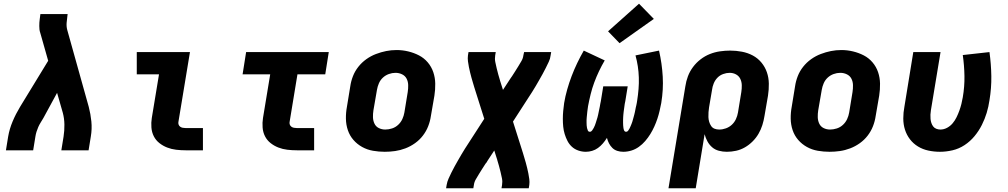

<svg xmlns="http://www.w3.org/2000/svg" viewBox="-20 -811 5440 1036"><path d="M12 0 24 -74Q31 -115 48 -155.5Q65 -196 88 -234L240 -483L202 -617Q200 -626 197 -634.5Q194 -643 193 -652Q192 -661 192 -670.5Q192 -680 192.5 -689.5Q193 -699 194.5 -708.5Q196 -718 197 -728L198 -735H345L344 -728Q341 -708 339.5 -687.5Q338 -667 343 -649L459 -234Q469 -196 473 -155.5Q477 -115 470 -74L458 0H311L323 -74Q328 -106 327.5 -139Q327 -172 319 -202L288 -310L214 -174Q207 -162 199.5 -150Q192 -138 186.5 -125.5Q181 -113 177 -100Q173 -87 171 -74L159 0Z M982 0Q956 0 930.5 -3Q905 -6 882 -15Q859 -24 840 -39Q821 -54 810 -75.5Q799 -97 797 -123Q795 -149 799 -174L838 -410H718V-530H1005L943 -155Q941 -147 943.5 -139.5Q946 -132 952 -127.5Q958 -123 966 -121.5Q974 -120 982 -120H1075V0Z M1582 0Q1556 0 1530.5 -3Q1505 -6 1482 -15Q1459 -24 1440 -39Q1421 -54 1410 -75.5Q1399 -97 1397 -123Q1395 -149 1399 -174L1438 -410H1289L1308 -530H1754L1735 -410H1585L1543 -155Q1541 -147 1543.5 -139.5Q1546 -132 1552 -127.5Q1558 -123 1566 -121.5Q1574 -120 1582 -120H1675V0Z M2056 8Q2024 8 1992.5 2.5Q1961 -3 1934 -18Q1907 -33 1887 -56Q1867 -79 1857 -108.5Q1847 -138 1846.5 -170.5Q1846 -203 1852 -235L1870 -345Q1874 -373 1884.5 -400Q1895 -427 1913.5 -450.5Q1932 -474 1956.5 -491.5Q1981 -509 2008.5 -519.5Q2036 -530 2063.5 -535.5Q2091 -541 2120 -541Q2152 -541 2183 -533.5Q2214 -526 2241 -512Q2268 -498 2288 -474.5Q2308 -451 2318 -421.5Q2328 -392 2328.5 -359.5Q2329 -327 2324 -295L2305 -185Q2301 -157 2290.5 -130Q2280 -103 2262 -79.5Q2244 -56 2219.5 -38.5Q2195 -21 2167.5 -10.5Q2140 0 2112 4Q2084 8 2056 8ZM2059 -112Q2077 -112 2095.5 -118Q2114 -124 2128.5 -137.5Q2143 -151 2151 -168.5Q2159 -186 2162 -204L2180 -314Q2183 -333 2182.5 -352Q2182 -371 2174 -386.5Q2166 -402 2149.5 -410Q2133 -418 2114 -418Q2096 -418 2078 -411.5Q2060 -405 2046 -392Q2032 -379 2024.5 -361.5Q2017 -344 2014 -326L1995 -216Q1992 -197 1992.5 -178.5Q1993 -160 2000.5 -144Q2008 -128 2024 -120Q2040 -112 2059 -112Z M2387 205 2390 187Q2393 169 2400.5 152.5Q2408 136 2416 119.5Q2424 103 2433 87Q2442 71 2451 55Q2460 39 2469.5 23Q2479 7 2489 -9L2593 -170L2542 -331V-332Q2542 -332 2542 -332Q2542 -332 2542 -332L2541 -334Q2537 -348 2532.5 -362.5Q2528 -377 2524 -391.5Q2520 -406 2516.5 -420.5Q2513 -435 2510 -450Q2507 -465 2505 -480.5Q2503 -496 2505 -512L2508 -530H2655L2652 -512Q2649 -494 2652.5 -476.5Q2656 -459 2660 -442.5Q2664 -426 2668.5 -409.5Q2673 -393 2678 -377V-376Q2679 -374 2679.5 -371.5Q2680 -369 2681 -367L2694 -326L2730 -381Q2731 -383 2732.5 -385Q2734 -387 2736 -390Q2737 -391 2738 -393Q2739 -395 2740 -396L2741 -397Q2750 -411 2759 -425Q2768 -439 2776.5 -453Q2785 -467 2793.5 -481.5Q2802 -496 2804 -512L2808 -530H2954L2951 -512Q2949 -494 2941 -477.5Q2933 -461 2925 -444.5Q2917 -428 2908 -412Q2899 -396 2890 -380Q2881 -364 2871.5 -348Q2862 -332 2852 -316L2748 -155L2799 6V7Q2799 7 2799 7Q2799 7 2799 7L2800 9Q2804 23 2808.5 37.5Q2813 52 2817 66.5Q2821 81 2824.5 95.5Q2828 110 2831 125Q2834 140 2836 155.5Q2838 171 2836 187L2833 205H2686L2689 187Q2692 169 2688.5 151.5Q2685 134 2681 117.5Q2677 101 2672.5 84.5Q2668 68 2663 52V51Q2662 49 2661.5 46.5Q2661 44 2660 42L2647 1L2611 56Q2610 58 2608.5 60Q2607 62 2606 65Q2604 66 2603 68Q2602 70 2601 71L2600 72Q2591 86 2582 100Q2573 114 2564.5 128Q2556 142 2547.5 156.5Q2539 171 2537 187L2534 205Z M3141 8Q3120 8 3100 1Q3080 -6 3065.5 -19.5Q3051 -33 3042 -50.5Q3033 -68 3027 -87.5Q3021 -107 3019 -127.5Q3017 -148 3017 -169.5Q3017 -191 3019 -212.5Q3021 -234 3024 -255Q3030 -291 3040.5 -328Q3051 -365 3064.5 -400.5Q3078 -436 3094.5 -470.5Q3111 -505 3130 -538L3243 -485Q3226 -456 3212 -426.5Q3198 -397 3186.5 -366Q3175 -335 3167 -302.5Q3159 -270 3153 -238Q3152 -231 3151 -223.5Q3150 -216 3149 -208.5Q3148 -201 3147.5 -193.5Q3147 -186 3146 -178.5Q3145 -171 3145 -164Q3145 -157 3145 -149.5Q3145 -142 3145.5 -134.5Q3146 -127 3147.5 -120Q3149 -113 3152 -106.5Q3155 -100 3163 -100Q3170 -100 3175 -107Q3180 -114 3183.5 -120.5Q3187 -127 3190 -134.5Q3193 -142 3195 -149Q3197 -156 3199.5 -163.5Q3202 -171 3204 -178Q3206 -185 3207.5 -192.5Q3209 -200 3210.5 -207Q3212 -214 3213.5 -221.5Q3215 -229 3216.5 -236Q3218 -243 3219 -250.5Q3220 -258 3222 -265L3235 -345H3367L3354 -265Q3352 -258 3351 -250.5Q3350 -243 3349 -236Q3348 -229 3347 -221.5Q3346 -214 3345 -206.5Q3344 -199 3343.5 -192Q3343 -185 3342.5 -177.5Q3342 -170 3342 -163Q3342 -156 3342 -148.5Q3342 -141 3342.5 -134Q3343 -127 3344 -120Q3345 -113 3348 -106.5Q3351 -100 3359 -100Q3365 -100 3369.5 -106Q3374 -112 3377 -118Q3380 -124 3382.5 -130Q3385 -136 3387.5 -142Q3390 -148 3392 -154.5Q3394 -161 3395.5 -167Q3397 -173 3399 -179.5Q3401 -186 3402.5 -192.5Q3404 -199 3405.5 -205Q3407 -211 3408 -217.5Q3409 -224 3410.5 -230.5Q3412 -237 3413.5 -243Q3415 -249 3416 -255.5Q3417 -262 3418 -268Q3423 -300 3425.5 -331Q3428 -362 3427 -393Q3426 -424 3421.5 -453.5Q3417 -483 3409 -512L3536 -538Q3544 -503 3549 -468Q3554 -433 3556 -397.5Q3558 -362 3556 -327Q3554 -292 3548 -255Q3544 -234 3539 -212.5Q3534 -191 3527 -170Q3520 -149 3510.5 -128Q3501 -107 3489 -87.5Q3477 -68 3461.5 -50Q3446 -32 3427 -18.5Q3408 -5 3386.5 1.5Q3365 8 3343 8Q3326 8 3310.5 3Q3295 -2 3284 -13Q3273 -24 3266 -37.5Q3259 -51 3255 -67Q3245 -51 3233 -37Q3221 -23 3206.5 -12.5Q3192 -2 3175 3Q3158 8 3141 8ZM3323 -578 3261 -642 3428 -791 3508 -709Z M3587 205 3678 -345Q3682 -373 3692 -399.5Q3702 -426 3719.5 -449.5Q3737 -473 3760.5 -491Q3784 -509 3810.5 -519.5Q3837 -530 3865 -534Q3893 -538 3920 -538Q3952 -538 3983.5 -532Q4015 -526 4042 -511.5Q4069 -497 4088.5 -473.5Q4108 -450 4118 -421Q4128 -392 4128.5 -359.5Q4129 -327 4124 -295L4105 -185Q4101 -160 4093.5 -136Q4086 -112 4073 -89.5Q4060 -67 4041 -48Q4022 -29 3999.5 -16Q3977 -3 3952 2.5Q3927 8 3902 8Q3880 8 3859 2.5Q3838 -3 3822.5 -16.5Q3807 -30 3797 -48.5Q3787 -67 3782 -87L3734 205ZM3861 -112Q3879 -112 3897 -118.5Q3915 -125 3929 -138Q3943 -151 3951 -168.5Q3959 -186 3962 -204L3980 -314Q3983 -333 3982.5 -351.5Q3982 -370 3974.5 -385.5Q3967 -401 3951.5 -409.5Q3936 -418 3917 -418Q3917 -418 3917 -418Q3917 -418 3917 -418Q3900 -418 3882 -411.5Q3864 -405 3851 -391.5Q3838 -378 3831 -360.5Q3824 -343 3822 -326L3806 -232Q3804 -219 3803 -205.5Q3802 -192 3802.5 -179Q3803 -166 3806.5 -154Q3810 -142 3817 -131.5Q3824 -121 3835.5 -116.5Q3847 -112 3861 -112Z M4456 8Q4424 8 4392.5 2.5Q4361 -3 4334 -18Q4307 -33 4287 -56Q4267 -79 4257 -108.5Q4247 -138 4246.5 -170.5Q4246 -203 4252 -235L4270 -345Q4274 -373 4284.5 -400Q4295 -427 4313.5 -450.5Q4332 -474 4356.5 -491.5Q4381 -509 4408.5 -519.5Q4436 -530 4463.5 -535.5Q4491 -541 4520 -541Q4552 -541 4583 -533.5Q4614 -526 4641 -512Q4668 -498 4688 -474.5Q4708 -451 4718 -421.5Q4728 -392 4728.5 -359.5Q4729 -327 4724 -295L4705 -185Q4701 -157 4690.5 -130Q4680 -103 4662 -79.5Q4644 -56 4619.5 -38.5Q4595 -21 4567.5 -10.5Q4540 0 4512 4Q4484 8 4456 8ZM4459 -112Q4477 -112 4495.5 -118Q4514 -124 4528.5 -137.5Q4543 -151 4551 -168.5Q4559 -186 4562 -204L4580 -314Q4583 -333 4582.5 -352Q4582 -371 4574 -386.5Q4566 -402 4549.5 -410Q4533 -418 4514 -418Q4496 -418 4478 -411.5Q4460 -405 4446 -392Q4432 -379 4424.5 -361.5Q4417 -344 4414 -326L4395 -216Q4392 -197 4392.5 -178.5Q4393 -160 4400.5 -144Q4408 -128 4424 -120Q4440 -112 4459 -112Z M5052 8Q5020 8 4989.5 1.5Q4959 -5 4933.5 -20.5Q4908 -36 4890 -59.5Q4872 -83 4863 -111.5Q4854 -140 4854 -172Q4854 -204 4860 -235L4908 -530H5055L5003 -216Q5001 -204 5000.5 -192.5Q5000 -181 5001 -169.5Q5002 -158 5005.5 -147.5Q5009 -137 5015.5 -128.5Q5022 -120 5032.5 -116Q5043 -112 5054 -112Q5073 -112 5090.5 -121.5Q5108 -131 5120.5 -146Q5133 -161 5141.5 -178.5Q5150 -196 5156.5 -214Q5163 -232 5167.5 -250Q5172 -268 5175 -286Q5185 -344 5184 -401Q5183 -458 5175 -514L5319 -530Q5328 -465 5329 -400.5Q5330 -336 5319 -270Q5314 -235 5304 -202Q5294 -169 5278 -137Q5262 -105 5238.5 -76.5Q5215 -48 5184.5 -28Q5154 -8 5119.5 0Q5085 8 5052 8Z"/></svg>

Font: Iosevka Curly HvExObl
Style: Regular
Weight: 900
Width: 7
Italic angle: -9°
Monospace: yes
Designer: Belleve Invis
Foundry: Belleve Invis
Version: Version 11.1.0; ttfautohint (v1.8.3)